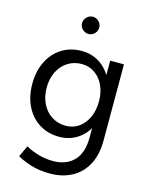

<svg xmlns="http://www.w3.org/2000/svg" viewBox="-138 -826 882 1131"><g transform="rotate(15 303.0 -260.0)"><path d="M77.8 167 109.8 98 117 102Q144.4 117.6 186.9 130.3Q229.4 143 277.4 143Q356.4 143 403.2 95.6Q450 48.2 450 -48.8V-515.4H534V-50.2Q534 37 501.3 97.3Q468.6 157.6 411 188.2Q353.4 218.8 279 218.8Q212.6 218.8 162.5 203Q112.4 187.2 77.8 167ZM42 -265.4Q42 -342.2 71.4 -401.8Q100.8 -461.4 153.4 -494.4Q206 -527.4 274.4 -527.4Q338 -527.4 387.1 -494.3Q436.2 -461.2 463.4 -401.5Q490.6 -341.8 490.6 -264.6Q490.6 -188 463.4 -128.9Q436.2 -69.8 387.1 -37.1Q338 -4.4 274.4 -4.4Q206 -4.4 153.4 -37.2Q100.8 -70 71.4 -129.3Q42 -188.6 42 -265.4ZM448.4 -266.6Q448.4 -320.4 428.7 -362.8Q409 -405.2 373.9 -429.2Q338.8 -453.2 294.4 -453.2Q246.8 -453.2 209.3 -429.2Q171.8 -405.2 150.7 -362.8Q129.6 -320.4 129.6 -266.6Q129.6 -211.6 150.7 -168.4Q171.8 -125.2 209.8 -101.1Q247.8 -77 295.4 -77Q339.6 -77 374.3 -101.1Q409 -125.2 428.7 -168.4Q448.4 -211.6 448.4 -266.6ZM232.6 -686.2Q232.6 -707.6 248.3 -723.3Q264 -739 285.4 -739Q306.8 -739 322.1 -723.3Q337.4 -707.6 337.4 -686.2Q337.4 -665.6 322.1 -649.9Q306.8 -634.2 285.4 -634.2Q264 -634.2 248.3 -649.5Q232.6 -664.8 232.6 -686.2Z"/></g></svg>

Font: 寒蝉端黑体 Light
Style: Regular
Weight: 300
Designer: ChillDuanSans {Warren2060}; 
Source Han Sans {Ryoko NISHIZUKA 西塚涼子 (kana, bopomofo & ideographs); Paul D. Hunt (Latin, G
Foundry: ChillType&Adobe
Version: Version 1.300;Glyphs 3.3 (3306)